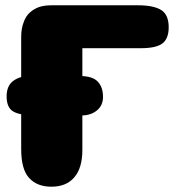

<svg xmlns="http://www.w3.org/2000/svg" viewBox="-20 -705 685 725"><path d="M5 -341Q5 -381 30 -399.5Q55 -418 93 -418H280Q329 -418 349 -397Q369 -376 369 -339Q369 -307 346 -288Q323 -269 287 -269L105 -270Q52 -270 28.5 -285Q5 -300 5 -341ZM5 -341Q5 -381 30 -399.5Q55 -418 93 -418H280Q329 -418 349 -397Q369 -376 369 -339Q369 -307 346 -288Q323 -269 287 -269L105 -270Q52 -270 28.5 -285Q5 -300 5 -341ZM502 -685H174Q149 -685 129 -679Q109 -672 93 -658Q77 -644 69 -620Q60 -597 60 -565V-143Q60 -65 90 -33Q120 0 174 0Q231 0 261 -36Q291 -71 291 -139V-523H512Q568 -523 592 -540Q617 -558 617 -602Q617 -649 589 -667Q560 -685 502 -685Z"/></svg>

Font: Coiny 2.0
Style: Regular
Weight: 400
Version: Version 1.001 July 11, 2018